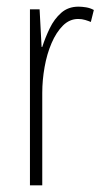

<svg xmlns="http://www.w3.org/2000/svg" viewBox="-20 -557 311 577"><path d="M216 -537Q226 -537 238.5 -535Q251 -533 262 -527L253 -491Q246 -494 236 -497Q226 -500 215 -500Q189 -500 169 -480Q149 -460 135 -427.5Q121 -395 114 -355.5Q107 -316 107 -278V0H70V-529H99L105 -416H107Q116 -444 129.5 -472Q143 -500 164 -518.5Q185 -537 216 -537Z"/></svg>

Font: Noto Sans Gurmukhi ExtraCondensed ExtraLight
Style: Regular
Weight: 200
Width: 2
Designer: Jelle Bosma - Monotype Design Team
Foundry: Monotype Imaging Inc.
Version: Version 2.004; ttfautohint (v1.8.4.7-5d5b)